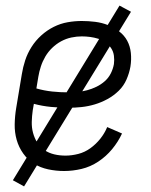

<svg xmlns="http://www.w3.org/2000/svg" viewBox="-20 -603 540 686"><path d="M209 8Q180 8 152 2Q124 -4 101.5 -18Q79 -32 63 -54.5Q47 -77 39.5 -103.5Q32 -130 32.5 -159Q33 -188 38 -218L58 -338Q62 -363 70 -387.5Q78 -412 92.5 -435Q107 -458 127.5 -476.5Q148 -495 172 -507Q196 -519 221.5 -523.5Q247 -528 272 -528Q296 -528 320 -525Q344 -522 365.5 -513.5Q387 -505 405.5 -491Q424 -477 434.5 -457.5Q445 -438 447.5 -414Q450 -390 446 -365Q442 -342 432 -319Q422 -296 404 -278.5Q386 -261 364 -249Q342 -237 318.5 -230Q295 -223 271.5 -220.5Q248 -218 225 -218Q193 -218 162 -221Q131 -224 101 -232L97 -209Q94 -188 93.5 -167.5Q93 -147 98 -128.5Q103 -110 113 -93.5Q123 -77 139 -66.5Q155 -56 174 -51.5Q193 -47 214 -47Q236 -47 259.5 -53Q283 -59 303 -73.5Q323 -88 338.5 -107.5Q354 -127 363 -149L416 -126Q402 -96 380.5 -70Q359 -44 331 -25.5Q303 -7 271.5 0.5Q240 8 209 8ZM225 -273Q241 -273 257.5 -274.5Q274 -276 291 -280.5Q308 -285 324.5 -293Q341 -301 354.5 -313Q368 -325 376 -341Q384 -357 387 -374Q389 -389 387 -404Q385 -419 377 -431Q369 -443 357.5 -451.5Q346 -460 331.5 -464.5Q317 -469 302 -471Q287 -473 272 -473Q254 -473 235 -469Q216 -465 198.5 -455.5Q181 -446 166.5 -432Q152 -418 142 -401Q132 -384 126 -365.5Q120 -347 117 -329L110 -287Q138 -279 166.5 -276Q195 -273 225 -273ZM66 63 26 41 407 -583 448 -561Z"/></svg>

Font: Iosevka Term Curly Light
Style: Italic
Weight: 300
Italic angle: -9°
Designer: Belleve Invis
Foundry: Belleve Invis
Version: Version 32.3.0